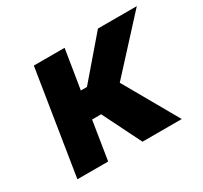

<svg xmlns="http://www.w3.org/2000/svg" viewBox="-115 -685 892 843"><g transform="rotate(-30 331.0 -264.0)"><path d="M56 0H212L243 -195H289L386 0H585L429 -274L662 -528H465L295 -330H264L296 -528H140Z"/></g></svg>

Font: Aerodynamic
Style: BdObl
Weight: 500
Designer: Google
Version: Version 2.000980; 2014